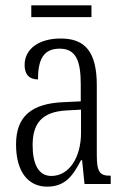

<svg xmlns="http://www.w3.org/2000/svg" viewBox="-20 -688 469 718"><path d="M97 -624H322V-668H97ZM156 10C225 10 253 -32 283 -89H287L296 0H394V-31H391C354 -31 342 -44 342 -108V-369C342 -497 296 -544 207 -544C124 -544 72 -504 72 -445C72 -410 89 -391 122 -391C122 -466 143 -506 203 -506C264 -506 282 -461 282 -372V-309L218 -306C98 -301 40 -253 40 -148C40 -41 89 10 156 10ZM172 -30C123 -30 102 -76 102 -145C102 -225 135 -270 229 -275L283 -278V-191C283 -100 239 -30 172 -30Z"/></svg>

Font: Noto Serif Georgian ExtraCondensed Light
Style: Regular
Weight: 300
Width: 2
Designer: Monotype Design Team, Akaki Razmadze
Foundry: Google LLC
Version: Version 2.003